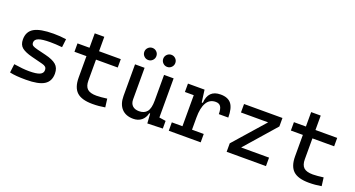

<svg xmlns="http://www.w3.org/2000/svg" viewBox="-47 -1339 3610 1954"><g transform="rotate(20 1758.0 -362.5)"><path d="M252.9 9.8Q194.3 9.8 152.6 6.3Q110.8 2.9 76.2 -4.9L87.9 -98.6Q139.2 -90.8 178.5 -86.9Q217.8 -83 252.9 -83Q331.5 -83 366.9 -98.4Q402.3 -113.8 402.3 -147.5Q402.3 -170.9 389.9 -182.4Q377.4 -193.8 351.6 -200.2L232.4 -230.5Q155.8 -250 119.9 -278.8Q84 -307.6 84 -366.2Q84 -451.2 149.2 -489.3Q214.4 -527.3 359.4 -527.3Q430.7 -527.3 496.1 -517.6L485.4 -427.7Q445.8 -431.6 415.5 -433.1Q385.3 -434.6 356.4 -434.6Q269.5 -434.6 230.5 -419.7Q191.4 -404.8 191.4 -371.1Q191.4 -348.6 207.5 -338.6Q223.6 -328.6 256.8 -320.3L352.5 -296.9Q434.1 -277.3 471.9 -244.6Q509.8 -211.9 509.8 -149.4Q509.8 -65.9 448.7 -28.1Q387.7 9.8 252.9 9.8Z M972.7 9.8Q855 9.8 802.5 -39.1Q750 -87.9 750 -195.3V-426.8H620.1V-517.6H750V-673.8H853.5V-517.6H1088.9V-426.8H853.5V-200.2Q853.5 -138.7 883.5 -110.8Q913.6 -83 982.4 -83Q1006.8 -83 1034.2 -85.7Q1061.5 -88.4 1096.7 -92.8L1108.4 -2Q1074.2 3.9 1041.7 6.8Q1009.3 9.8 972.7 9.8Z M1414.1 9.8Q1332.5 9.8 1287.8 -38.8Q1243.2 -87.4 1243.2 -175.8V-517.6H1346.7V-175.8Q1346.7 -131.3 1372.1 -107.2Q1397.5 -83 1443.4 -83Q1500 -83 1528.8 -118.9Q1557.6 -154.8 1557.6 -239.3V-517.6H1661.1V-93.8L1732.4 -83V0L1566.4 4.9L1559.1 -99.6H1549.8Q1537.6 -46.9 1502 -18.6Q1466.3 9.8 1414.1 9.8ZM1353.5 -604.5Q1326.7 -604.5 1307.4 -623.8Q1288.1 -643.1 1288.1 -669.9Q1288.1 -697.3 1307.4 -716.3Q1326.7 -735.4 1353.5 -735.4Q1380.9 -735.4 1399.9 -716.3Q1418.9 -697.3 1418.9 -669.9Q1418.9 -643.1 1399.9 -623.8Q1380.9 -604.5 1353.5 -604.5ZM1558.6 -604.5Q1531.7 -604.5 1512.5 -623.8Q1493.2 -643.1 1493.2 -669.9Q1493.2 -697.3 1512.5 -716.3Q1531.7 -735.4 1558.6 -735.4Q1585.9 -735.4 1605 -716.3Q1624 -697.3 1624 -669.9Q1624 -643.1 1605 -623.8Q1585.9 -604.5 1558.6 -604.5Z M2015.6 -222.7V-90.8H2142.6V0H1796.9V-90.8H1912.1V-426.8H1816.4V-517.6H1996.1L2013.7 -384.8H2025.4Q2034.2 -527.3 2168 -527.3Q2248 -527.3 2284.2 -481.4Q2320.3 -435.5 2320.3 -333H2217.8Q2217.8 -389.6 2200.9 -414.6Q2184.1 -439.5 2146.5 -439.5Q2080.6 -439.5 2048.1 -383.1Q2015.6 -326.7 2015.6 -222.7Z M2423.8 0V-91.8L2717.8 -425.8H2423.8V-517.6H2839.8V-425.8L2547.4 -91.8H2849.6V0Z M3316.4 9.8Q3198.7 9.8 3146.2 -39.1Q3093.8 -87.9 3093.8 -195.3V-426.8H2963.9V-517.6H3093.8V-673.8H3197.3V-517.6H3432.6V-426.8H3197.3V-200.2Q3197.3 -138.7 3227.3 -110.8Q3257.3 -83 3326.2 -83Q3350.6 -83 3377.9 -85.7Q3405.3 -88.4 3440.4 -92.8L3452.1 -2Q3418 3.9 3385.5 6.8Q3353 9.8 3316.4 9.8Z"/></g></svg>

Font: CaskaydiaCove NFP
Style: Regular
Weight: 400
Designer: Aaron Bell
Foundry: Saja Typeworks
Version: Version 2111.001; VTT 6.35;Nerd Fonts 3.1.1